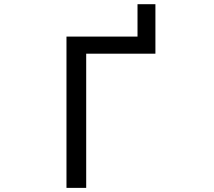

<svg xmlns="http://www.w3.org/2000/svg" viewBox="-20 -910 1040 932"><path d="M734.4 -649.4H398.4V2H302.7V-732.4H647.5V-889.6H734.4Z"/></svg>

Font: GenEi Gothic M Regular
Style: Regular
Weight: 400
Designer: o_tamon (Modified); [Source Han Sans]
Ryoko NISHIZUKA  (kana & ideographs); Paul D. Hunt (Latin, Greek & Cyrillic); Wenl
Version: Version 1.1a;Original Version 1.004